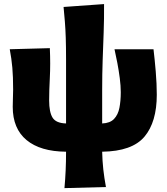

<svg xmlns="http://www.w3.org/2000/svg" viewBox="-20 -748 841 965"><path d="M304 197.5Q308 152.5 310 108.5Q312 64.5 312 14.5Q183 13.5 113.5 -44Q44 -101.5 44 -211Q44 -235.5 45 -256Q46 -276.5 46 -297.5Q46 -362 42 -407.8Q38 -453.5 29 -500.5L230.5 -506Q234 -425.5 230.5 -357.8Q227 -290 227 -243Q227 -185 244 -157Q261 -129 312 -127.5V-449Q312 -512.5 310.5 -557.8Q309 -603 306 -639.8Q303 -676.5 299.5 -713L503 -727.5Q503.5 -652.5 501 -584.5Q498.5 -516.5 496 -446.2Q493.5 -376 493.5 -294.5V-127.5Q533 -129 553.2 -150.2Q573.5 -171.5 580.2 -206.2Q587 -241 587 -284.5Q587 -316.5 582 -355Q577 -393.5 569.8 -431.5Q562.5 -469.5 555.5 -500.5H751.5Q757.5 -451 762.8 -388.2Q768 -325.5 768 -272Q768 -134.5 706 -61Q644 12.5 493.5 14.5Q494.5 60.5 499.2 103.5Q504 146.5 512.5 192Z"/></svg>

Font: Commissioner Flair ExtraBold
Style: Regular
Weight: 800
Designer: Kostas Bartsokas
Foundry: Kostas Bartsokas
Version: Version 1.000; ttfautohint (v1.8.3)